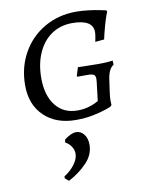

<svg xmlns="http://www.w3.org/2000/svg" viewBox="-88 -571 722 929"><g transform="rotate(-10 272.5 -107.0)"><path d="M484 -243 485 -223Q459 -207 452 -155Q448 -130 444 -99Q440 -68 440 -57L441 -33L435 -26Q435 -25 409.5 -16Q384 -7 345 1Q306 9 260 9Q163 9 104.5 -47Q46 -103 46 -198Q46 -286 85.5 -356.5Q125 -427 194.5 -467Q264 -507 350 -507Q379 -507 411.5 -503Q444 -499 467 -494Q490 -489 496 -488L499 -482Q497 -477 491 -460.5Q485 -444 476.5 -413.5Q468 -383 461 -351L417 -347Q418 -352 421 -368Q424 -384 424 -394Q424 -456 322 -456Q265 -456 221.5 -427Q178 -398 153.5 -344Q129 -290 129 -219Q129 -134 168 -84.5Q207 -35 275 -35Q302 -35 325 -41Q348 -47 362 -54Q376 -61 379 -63L390 -155Q391 -161 391 -170Q391 -185 383 -190.5Q375 -196 354 -196H302L300 -200L313 -241Q314 -241 344.5 -240Q375 -239 414 -239Q439 -239 458.5 -240.5Q478 -242 484 -243ZM249 67Q272 67 287.5 86.5Q303 106 303 138Q303 187 265 226.5Q227 266 175 293L157 278V268Q188 249 208.5 221.5Q229 194 229 169Q229 150 218 133.5Q207 117 189 107L191 93Q225 67 249 67Z"/></g></svg>

Font: Alegreya SC
Style: Italic
Weight: 400
Italic angle: -7°
Designer: Juan Pablo del Peral
Foundry: Huerta Tipografica
Version: Version 2.007; ttfautohint (v1.6)